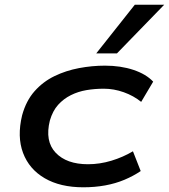

<svg xmlns="http://www.w3.org/2000/svg" viewBox="-20 -787 718 816"><path d="M334 9Q236 9 170 -29.5Q104 -68 78 -137Q52 -206 74 -297Q91 -359 127 -399.5Q163 -440 211.5 -463.5Q260 -487 315.5 -497.5Q371 -508 426 -508Q493 -508 547 -490Q601 -472 631 -440L580 -354Q548 -380 506 -395Q464 -410 421 -410Q383 -410 347.5 -404Q312 -398 281 -382.5Q250 -367 227 -341.5Q204 -316 192 -275Q170 -187 216.5 -138Q263 -89 354 -89Q404 -89 453.5 -104Q503 -119 545 -144L578 -60Q547 -39 509 -23Q471 -7 427 1Q383 9 334 9ZM389 -560 553 -767H678L477 -560Z"/></svg>

Font: Nunito Sans 7pt Expanded SemiBold
Style: Italic
Weight: 600
Width: 7
Italic angle: -9°
Designer: Vernon Adams
Foundry: Vernon Adams
Version: Version 3.101;gftools[0.9.27]